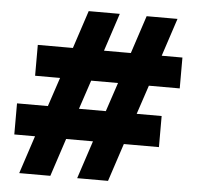

<svg xmlns="http://www.w3.org/2000/svg" viewBox="-51 -760 832 812"><g transform="rotate(5 365.0 -354.0)"><path d="M705 -547H617L670 -708H539L486 -547H372L425 -708H293L240 -547H91V-416H197L156 -293H25V-161H113L60 0H192L245 -161H359L306 0H437L490 -161H639V-293H533L574 -416H705ZM288 -293 329 -416H443L402 -293Z"/></g></svg>

Font: UULA Sans
Style: Bold
Weight: 700
Designer: Mohamed Gaber, Laura Garcia Mut
Foundry: Kief Type Foundry
Version: Version 3.006;hotconv 1.0.109;makeotfexe 2.5.65596